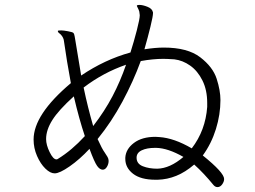

<svg xmlns="http://www.w3.org/2000/svg" viewBox="-20 -761 1040 783"><path d="M491 -113V-118Q493 -153 526 -178Q559 -203 614 -203L630 -202Q690 -198 762 -156Q818 -229 825 -325V-341Q825 -394 805.5 -433Q786 -472 755.5 -493.5Q725 -515 691 -519Q661 -521 646 -521Q604 -521 554 -512Q524 -430 479.5 -347Q435 -264 378 -194Q396 -154 407 -139Q414 -129 418.5 -121Q423 -113 423 -105Q423 -92 416 -80.5Q409 -69 399 -69Q387 -69 376 -84.5Q365 -100 345 -154Q305 -111 264 -82.5Q223 -54 203 -54Q185 -54 165 -73.5Q145 -93 131 -125Q117 -157 117 -192Q117 -294 269 -422Q252 -514 241 -592Q240 -607 228 -620Q225 -623 220.5 -626.5Q216 -630 216 -633V-635Q216 -637 230 -637Q239 -637 257.5 -633.5Q276 -630 279 -627Q283 -623 284.5 -612.5Q286 -602 287 -598L311 -453Q407 -518 512 -547Q526 -591 538 -637.5Q550 -684 550 -699Q550 -703 548 -714Q546 -721 542 -728.5Q538 -736 538 -738Q538 -738 538 -738Q540 -741 548 -741Q562 -741 581 -733.5Q600 -726 603 -713Q604 -712 604 -708Q604 -695 593.5 -652Q583 -609 569 -560Q614 -567 648 -567Q745 -567 796.5 -527.5Q848 -488 863.5 -440Q879 -392 879 -353Q879 -294 860.5 -234.5Q842 -175 807 -127Q894 -57 894 -31Q894 -20 886 -9Q878 2 867 2Q858 2 851 -6Q811 -55 772 -90Q736 -59 699 -44Q662 -29 623 -28H614Q554 -28 522.5 -52.5Q491 -77 491 -113ZM210 -111Q214 -111 216 -113Q273 -148 326 -206Q303 -274 281 -368Q219 -312 193.5 -271.5Q168 -231 168 -194Q168 -170 182.5 -140.5Q197 -111 210 -111ZM360 -247Q407 -308 439 -369Q471 -430 494 -497Q401 -465 321 -404Q338 -323 360 -247ZM621 -73Q673 -74 728 -121Q665 -157 617 -158H612Q579 -158 558 -148Q537 -138 537 -118Q537 -93 562.5 -83Q588 -73 621 -73Z"/></svg>

Font: JyunsaiKaai Light
Style: Regular
Weight: 300
Designer: Fontworks Inc.
Version: Version 0.030;April 7, 2024;FontCreator 14.0.0.2901 64-bit